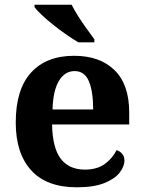

<svg xmlns="http://www.w3.org/2000/svg" viewBox="-20 -786 612 816"><path d="M306.1 10Q178 10 112.4 -62.3Q46.9 -134.6 46.9 -265.2Q46.9 -405.7 111.8 -477.3Q176.8 -548.9 295 -548.9Q404.2 -548.9 466.6 -488Q529.1 -427.2 529.1 -308.2V-256.9H201.3Q203.3 -156.6 238.5 -110.9Q273.7 -65.2 341 -65.2Q392.4 -65.2 425.5 -89.3Q458.5 -113.4 475.3 -147.9Q489.3 -143.8 499.1 -132.5Q508.8 -121.1 508.8 -104.1Q508.8 -78.3 488.1 -51.8Q467.3 -25.3 422.8 -7.7Q378.3 10 306.1 10ZM375.9 -320.8Q375.9 -397.3 357.8 -440.6Q339.6 -483.9 297 -483.9Q255.4 -483.9 230.4 -442.1Q205.4 -400.4 203.3 -320.8ZM313 -606Q289.5 -620 261.3 -639.5Q233.1 -659 205.6 -681Q178.2 -703 157 -723Q135.8 -743 126.8 -756V-766H284.3Q295.3 -744 312.4 -717Q329.5 -690 348.3 -664Q367.1 -638 381.1 -619V-606Z"/></svg>

Font: Noto Serif Malayalam
Style: Regular
Weight: 400
Designer: Indian type Foundry, Jelle Bosma, Monotype Design Team
Foundry: Monotype Imaging Inc.
Version: Version 2.103